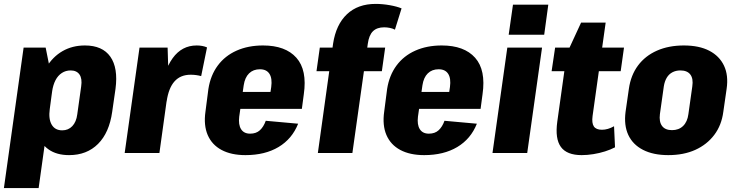

<svg xmlns="http://www.w3.org/2000/svg" viewBox="-27 -784 3773 984"><path d="M327 11Q263 11 221.5 -18.5Q180 -48 163.5 -103Q147 -158 156 -235L167 -307Q178 -384 210.5 -438.5Q243 -493 293.5 -522Q344 -551 408 -551Q498 -551 538.5 -493.5Q579 -436 565 -329L548 -211Q533 -104 475.5 -46.5Q418 11 327 11ZM94 -540H207L245 -350L171 180H-7ZM292 -116Q323 -116 343.5 -137.5Q364 -159 369 -198L389 -341Q395 -381 380.5 -402Q366 -423 335 -423Q310 -423 290 -410Q270 -397 257.5 -373Q245 -349 240 -315L228 -225Q221 -174 238 -145Q255 -116 292 -116Z M688 -540H832L838 -346L790 0H612ZM793 -295Q811 -421 858 -486Q905 -551 981 -551Q996 -551 1009.5 -548.5Q1023 -546 1034 -541L1004 -394Q978 -401 950 -401Q898 -401 867.5 -367Q837 -333 827 -264Z M1231 11Q1158 11 1108.5 -15.5Q1059 -42 1037.5 -92Q1016 -142 1026 -212L1041 -328Q1052 -398 1089 -448Q1126 -498 1185.5 -524.5Q1245 -551 1321 -551Q1436 -551 1492 -488Q1548 -425 1530 -301L1520 -226H1174L1186 -313H1392L1354 -278L1363 -338Q1369 -382 1354 -405.5Q1339 -429 1305 -429Q1271 -429 1249.5 -408Q1228 -387 1222 -347L1199 -186Q1194 -145 1208.5 -122Q1223 -99 1255 -99Q1286 -99 1305 -116.5Q1324 -134 1335 -165L1501 -150Q1470 -72 1400.5 -30.5Q1331 11 1231 11Z M1680 -560Q1695 -658 1751 -711Q1807 -764 1898 -764Q1933 -764 1970 -757.5Q2007 -751 2031 -741L1997 -632Q1986 -638 1971 -641Q1956 -644 1942 -644Q1905 -644 1884.5 -624Q1864 -604 1858 -560L1779 0H1602ZM1612 -540H1947L1930 -419H1595Z M2147 11Q2074 11 2024.5 -15.5Q1975 -42 1953.5 -92Q1932 -142 1942 -212L1957 -328Q1968 -398 2005 -448Q2042 -498 2101.5 -524.5Q2161 -551 2237 -551Q2352 -551 2408 -488Q2464 -425 2446 -301L2436 -226H2090L2102 -313H2308L2270 -278L2279 -338Q2285 -382 2270 -405.5Q2255 -429 2221 -429Q2187 -429 2165.5 -408Q2144 -387 2138 -347L2115 -186Q2110 -145 2124.5 -122Q2139 -99 2171 -99Q2202 -99 2221 -116.5Q2240 -134 2251 -165L2417 -150Q2386 -72 2316.5 -30.5Q2247 11 2147 11Z M2751 -540 2675 0H2497L2573 -540ZM2783 -760 2762 -606H2580L2602 -760Z M2954 11Q2878 11 2847.5 -31Q2817 -73 2829 -160L2878 -510L2951 -668H3077L3010 -190Q3005 -153 3016.5 -136Q3028 -119 3058 -119Q3073 -119 3088.5 -123.5Q3104 -128 3120 -137L3125 -29Q3102 -17 3073.5 -8Q3045 1 3014 6Q2983 11 2954 11ZM2818 -540H3171L3154 -419H2800Z M3398 11Q3321 11 3268.5 -16Q3216 -43 3193 -92.5Q3170 -142 3179 -211L3196 -329Q3206 -399 3243 -448.5Q3280 -498 3340 -524.5Q3400 -551 3478 -551Q3556 -551 3608 -524Q3660 -497 3683.5 -447.5Q3707 -398 3697 -329L3680 -211Q3671 -142 3633.5 -92.5Q3596 -43 3536.5 -16Q3477 11 3398 11ZM3417 -117Q3452 -117 3474 -138.5Q3496 -160 3501 -199L3521 -341Q3527 -381 3511 -402Q3495 -423 3460 -423Q3437 -423 3419 -413.5Q3401 -404 3390 -385.5Q3379 -367 3375 -341L3355 -199Q3350 -160 3366 -138.5Q3382 -117 3417 -117Z"/></svg>

Font: Pathway Extreme Condensed ExtraBold
Style: Italic
Weight: 800
Width: 3
Italic angle: -8°
Version: Version 1.001;gftools[0.9.26]